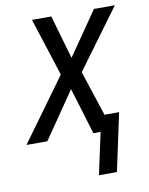

<svg xmlns="http://www.w3.org/2000/svg" viewBox="-111 -596 652 842"><g transform="rotate(-10 215.0 -175.0)"><path d="M261 186 301 0H269L206 -207L64 0H-29L173 -278L90 -536H176L232 -342L366 -536H459L265 -272L331 -71H396L341 186Z"/></g></svg>

Font: Noto Sans UI SemiCondensed
Style: Italic
Weight: 400
Width: 4
Italic angle: -12°
Designer: Monotype Design Team
Foundry: Monotype Imaging Inc.
Version: Version 1.901